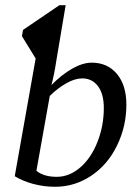

<svg xmlns="http://www.w3.org/2000/svg" viewBox="-20 -714 540 744"><path d="M199.7 -28.8Q249 -28.8 291.3 -65.4Q333.5 -102.1 357.9 -164.6Q382.3 -227.1 382.3 -295.4Q382.3 -350.1 359.6 -380.1Q336.9 -410.2 298.8 -410.2Q270 -410.2 236.6 -391.1Q203.1 -372.1 172.9 -342.3L121.1 -52.2Q149.4 -28.8 199.7 -28.8ZM193.4 9.8Q150.4 9.8 109.1 -1.2Q67.9 -12.2 37.1 -31.2L118.2 -487.3L64.9 -574.2L69.3 -598.1L210 -693.8H234.4L198.2 -478.5Q189.9 -422.9 179.2 -384.3Q218.3 -424.3 259.5 -447.8Q300.8 -471.2 335.4 -471.2Q396.5 -471.2 433.1 -427.5Q469.7 -383.8 469.7 -308.1Q469.7 -224.1 433.3 -149.7Q397 -75.2 333 -32.7Q269 9.8 193.4 9.8Z"/></svg>

Font: Tinos
Style: Italic
Weight: 400
Italic angle: -16.333°
Designer: Steve Matteson
Foundry: Monotype Imaging Inc.
Version: Version 1.32